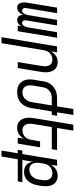

<svg xmlns="http://www.w3.org/2000/svg" viewBox="755 -1530 990 2540"><g transform="rotate(90 1250.0 -260.0)"><path d="M81 8Q66 8 52 2Q38 -4 30 -15.5Q22 -27 18 -41.5Q14 -56 12.5 -71Q11 -86 12.5 -101.5Q14 -117 17 -132L81 -520H154L88 -120Q86 -109 85.5 -98.5Q85 -88 89 -78.5Q93 -69 101.5 -63Q110 -57 121 -57Q130 -57 139 -61.5Q148 -66 154 -74Q160 -82 164.5 -90.5Q169 -99 172 -108Q175 -117 177 -126Q179 -135 181 -144L243 -520H317L251 -120Q249 -109 248.5 -98.5Q248 -88 252 -78.5Q256 -69 264.5 -63Q273 -57 283 -57Q293 -57 302 -61.5Q311 -66 317 -74Q323 -82 327.5 -90.5Q332 -99 335 -108Q338 -117 340 -126Q342 -135 344 -144L406 -520H479L393 0H320L328 -49Q322 -37 313 -26.5Q304 -16 293.5 -8Q283 0 270 4Q257 8 244 8Q228 8 214.5 2Q201 -4 193 -15.5Q185 -27 181 -41Q177 -55 175 -70Q169 -55 160.5 -41Q152 -27 139.5 -15.5Q127 -4 112 2Q97 8 81 8Z M472 215 594 -520H673L659 -438Q670 -458 684.5 -475Q699 -492 718 -504.5Q737 -517 758.5 -522.5Q780 -528 801 -528Q827 -528 851.5 -520Q876 -512 893.5 -494.5Q911 -477 920.5 -454Q930 -431 934 -405.5Q938 -380 936 -353.5Q934 -327 930 -301L880 0H801L852 -312Q855 -329 856.5 -346Q858 -363 855.5 -379.5Q853 -396 846.5 -411Q840 -426 829 -437Q818 -448 802.5 -453Q787 -458 770 -458Q747 -458 723.5 -449.5Q700 -441 682.5 -423.5Q665 -406 655.5 -383Q646 -360 643 -337L551 215Z M1200 8Q1171 8 1143.5 2Q1116 -4 1094.5 -19.5Q1073 -35 1058 -57.5Q1043 -80 1036.5 -106.5Q1030 -133 1030.5 -162Q1031 -191 1036 -219L1056 -339Q1060 -365 1069 -389.5Q1078 -414 1094.5 -436Q1111 -458 1132.5 -475Q1154 -492 1178.5 -502Q1203 -512 1229 -516Q1255 -520 1280 -520H1387L1422 -735H1501L1466 -520H1512L1500 -450H1454L1410 -181Q1406 -156 1397.5 -131.5Q1389 -107 1375.5 -84.5Q1362 -62 1342 -43.5Q1322 -25 1298.5 -13Q1275 -1 1249.5 3.5Q1224 8 1200 8ZM1200 -62Q1216 -62 1232.5 -65.5Q1249 -69 1264 -78Q1279 -87 1291 -100Q1303 -113 1312 -128.5Q1321 -144 1325.5 -160Q1330 -176 1332 -192L1375 -450H1280Q1263 -450 1246 -447.5Q1229 -445 1212.5 -437.5Q1196 -430 1182 -418.5Q1168 -407 1157.5 -392.5Q1147 -378 1141.5 -361.5Q1136 -345 1133 -328L1113 -208Q1110 -191 1109 -173.5Q1108 -156 1110.5 -139.5Q1113 -123 1120 -108Q1127 -93 1139 -82.5Q1151 -72 1167 -67Q1183 -62 1200 -62Z M1672 8Q1646 8 1621.5 0Q1597 -8 1580 -25.5Q1563 -43 1553 -66Q1543 -89 1539.5 -114.5Q1536 -140 1538 -166.5Q1540 -193 1544 -219L1629 -735H1708L1673 -520H1966L1954 -450H1661L1621 -208Q1618 -191 1617 -174Q1616 -157 1618 -140.5Q1620 -124 1626.5 -109Q1633 -94 1644.5 -83Q1656 -72 1671.5 -67Q1687 -62 1704 -62Q1727 -62 1750.5 -70.5Q1774 -79 1791.5 -96.5Q1809 -114 1818 -137Q1827 -160 1831 -183L1850 -295H1929L1880 0H1801L1814 -82Q1804 -62 1789 -45Q1774 -28 1755 -15.5Q1736 -3 1714.5 2.5Q1693 8 1672 8Z M1972 215 2008 0H1962L1972 -61H2018L2094 -520H2173L2159 -437Q2169 -457 2184.5 -474.5Q2200 -492 2219.5 -504.5Q2239 -517 2261.5 -522.5Q2284 -528 2305 -528Q2332 -528 2356.5 -520Q2381 -512 2399 -495Q2417 -478 2427 -455Q2437 -432 2441 -406.5Q2445 -381 2443.5 -354Q2442 -327 2438 -301L2433 -272Q2429 -249 2422.5 -226.5Q2416 -204 2405.5 -183Q2395 -162 2379.5 -142.5Q2364 -123 2343.5 -109Q2323 -95 2300 -89Q2277 -83 2254 -83Q2228 -83 2204 -90.5Q2180 -98 2162 -114Q2144 -130 2134 -152.5Q2124 -175 2120 -200L2097 -61H2390L2380 0H2087L2051 215ZM2223 -153Q2239 -153 2255.5 -157Q2272 -161 2287 -169.5Q2302 -178 2314.5 -191.5Q2327 -205 2335.5 -220Q2344 -235 2348.5 -251Q2353 -267 2356 -283L2360 -312Q2363 -329 2364.5 -346.5Q2366 -364 2363 -380.5Q2360 -397 2353 -412Q2346 -427 2334.5 -437.5Q2323 -448 2307 -453Q2291 -458 2274 -458Q2251 -458 2226.5 -450Q2202 -442 2184 -424.5Q2166 -407 2156 -383.5Q2146 -360 2143 -337L2138 -308Q2135 -290 2133.5 -272.5Q2132 -255 2134 -237.5Q2136 -220 2142.5 -204Q2149 -188 2160.5 -176Q2172 -164 2188.5 -158.5Q2205 -153 2223 -153Z"/></g></svg>

Font: Iosevka Fixed
Style: Italic
Weight: 400
Italic angle: -9°
Monospace: yes
Designer: Belleve Invis
Foundry: Belleve Invis
Version: Version 33.2.4